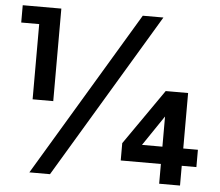

<svg xmlns="http://www.w3.org/2000/svg" viewBox="-52 -804 986 862"><g transform="rotate(5 440.5 -372.5)"><path d="M97 -328H190V-745H16V-667H97ZM111 0H204L650 -745H557ZM515 -89H696V0H790V-89H856V-167H790V-417H689L515 -167ZM604 -167 696 -303V-167Z"/></g></svg>

Font: Mluvka
Style: Bold
Weight: 700
Designer: Modified by Jiří Krblich, Original typeface by Gumpita Rahayu
Foundry: Gumpita Rahayu & Jiří Krblich
Version: Version 2.000;Glyphs 3.1.1 (3134)